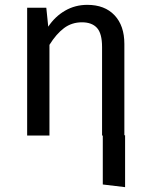

<svg xmlns="http://www.w3.org/2000/svg" viewBox="-20 -559 622 792"><path d="M496 -1V213L404 202V0H401V-365Q401 -421 380 -444Q359 -467 318 -467Q276 -467 244 -443Q212 -419 184 -374V0H92V-527H171L179 -449Q207 -491 248.5 -515Q290 -539 340 -539Q412 -539 452.5 -496Q493 -453 493 -378V-1Z"/></svg>

Font: Fira Sans
Style: Regular
Weight: 400
Designer: bBox Type GmbH & Carrois Corporate GbR & Edenspiekermann AG
Foundry: bBox Type GmbH & Carrois Corporate GbR & Edenspiekermann AG
Version: Version 4.301